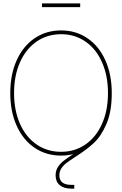

<svg xmlns="http://www.w3.org/2000/svg" viewBox="-20 -916 725 1140"><path d="M41 -363.3Q41 -473.1 78.9 -557.6Q116.7 -642.1 185.3 -688.7Q253.9 -735.4 342.8 -735.4Q431.2 -735.4 499.5 -688.7Q567.9 -642.1 605.7 -557.6Q643.6 -473.1 643.6 -363.3Q643.6 -253.4 605.7 -169.2Q567.9 -85 499.5 -38.6Q431.2 7.8 342.8 7.8Q253.4 7.8 185.1 -38.8Q116.7 -85.4 78.9 -169.7Q41 -253.9 41 -363.3ZM621.1 -363.3Q621.1 -466.3 585.9 -545.9Q550.8 -625.5 487.5 -669.2Q424.3 -712.9 342.8 -712.9Q260.7 -712.9 197.5 -669.4Q134.3 -626 98.9 -546.6Q63.5 -467.3 63.5 -363.3Q63.5 -260.7 98.4 -181.6Q133.3 -102.5 196.8 -58.6Q260.3 -14.6 342.8 -14.6Q424.3 -14.6 487.5 -58.3Q550.8 -102.1 585.9 -181.2Q621.1 -260.3 621.1 -363.3ZM403.8 204.1Q359.4 204.1 334.7 183.3Q310.1 162.6 310.1 125Q310.1 97.7 323.7 76.2Q337.4 54.7 358.4 38.3Q379.4 22 417 -2.4Q481.4 -43.9 523.7 -82.5Q565.9 -121.1 596.7 -190.2Q627.4 -259.3 627.4 -363.3H643.6Q643.6 -252 611.6 -179Q579.6 -106 536.6 -66.4Q493.7 -26.9 428.7 14.6Q394.5 36.6 375.5 51Q356.4 65.4 344.5 83.7Q332.5 102.1 332.5 125Q332.5 153.3 350.3 167.5Q368.2 181.6 403.8 181.6H420.9V204.1ZM456.1 -873.5H229.5V-896H456.1Z"/></svg>

Font: Intratopia Thin
Style: Regular
Weight: 100
Designer: Rasmus Andersson
Foundry: rsms
Version: Version 3.000;Glyphs 3.2.3 (3260)